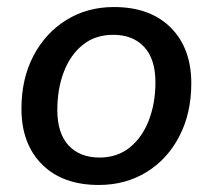

<svg xmlns="http://www.w3.org/2000/svg" viewBox="-20 -517 605 546"><path d="M261 9Q158 9 99.5 -49.5Q41 -108 41 -208Q41 -293 75 -358Q109 -423 168.5 -460Q228 -497 304 -497Q407 -497 465.5 -438.5Q524 -380 524 -280Q524 -195 490 -129.5Q456 -64 396.5 -27.5Q337 9 261 9ZM263 -69Q314 -69 349.5 -98Q385 -127 403.5 -175.5Q422 -224 422 -283Q422 -349 390 -383.5Q358 -418 302 -418Q251 -418 215.5 -389.5Q180 -361 161.5 -312.5Q143 -264 143 -204Q143 -138 175 -103.5Q207 -69 263 -69Z"/></svg>

Font: Nunito SemiBold
Style: Italic
Weight: 600
Italic angle: -9°
Designer: Vernon Adams
Foundry: Vernon Adams
Version: Version 3.601; ttfautohint (v1.8.2.53-6de2)